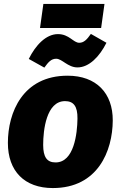

<svg xmlns="http://www.w3.org/2000/svg" viewBox="-20 -935 613 974"><path d="M493 -793 510 -915H200L183 -793ZM373 -593C432 -593 485 -648 520 -718L441 -763C421 -734 405 -718 382 -718C352 -718 331 -762 274 -762C213 -762 160 -705 126 -636L205 -592C225 -620 240 -637 265 -637C295 -637 324 -593 373 -593ZM248 19C477 19 551 -170 552 -323C553 -463 468 -551 323 -551C95 -551 20 -364 20 -210C20 -67 104 19 248 19ZM262 -111C219 -111 199 -137 199 -200C199 -275 215 -422 310 -422C353 -422 374 -396 373 -333C372 -258 356 -111 262 -111Z"/></svg>

Font: Fira Sans ExtraBold
Style: Italic
Weight: 800
Italic angle: -8°
Designer: bBox Type GmbH & Carrois Corporate GbR & Edenspiekermann AG
Foundry: bBox Type GmbH & Carrois Corporate GbR & Edenspiekermann AG
Version: Version 4.301;PS 004.301;hotconv 1.0.88;makeotf.lib2.5.64775